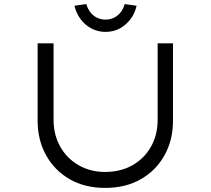

<svg xmlns="http://www.w3.org/2000/svg" viewBox="-20 -912 1030 939"><path d="M494 7Q395 7 321 -35.5Q247 -78 205.5 -152.5Q164 -227 164 -322V-700H242V-326Q242 -252 275 -194Q308 -136 365.5 -103.5Q423 -71 493 -71Q569 -71 627 -103.5Q685 -136 718 -194Q751 -252 751 -326V-700H826V-321Q826 -227 784.5 -152.5Q743 -78 668.5 -35.5Q594 7 494 7ZM496 -756Q458 -756 426.5 -773Q395 -790 374 -818.5Q353 -847 344 -884L402 -892Q413 -855 438 -835.5Q463 -816 496 -816Q529 -816 554 -835.5Q579 -855 590 -892L648 -884Q640 -847 618.5 -818.5Q597 -790 566 -773Q535 -756 496 -756Z"/></svg>

Font: Lexend Tera Light
Style: Regular
Weight: 300
Designer: Bonnie Shaver-Troup, Thomas Jockin
Foundry: Lexend
Version: Version 1.007